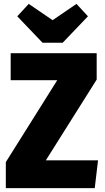

<svg xmlns="http://www.w3.org/2000/svg" viewBox="-20 -969 539 989"><path d="M478 -695V-559L216 -143H485L468 0H10V-134L275 -556H35V-695ZM374 -949 433 -885 303 -749H199L69 -885L128 -949L251 -865Z"/></svg>

Font: Fira Sans Condensed ExtraBold
Style: Regular
Weight: 800
Width: 3
Designer: Carrois Corporate & Edenspiekermann AG
Foundry: Carrois Corporate GbR & Edenspiekermann AG
Version: Version 4.203